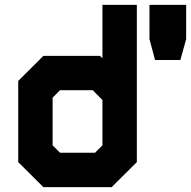

<svg xmlns="http://www.w3.org/2000/svg" viewBox="-20 -770 786 790"><path d="M439.5 0H158.5L55 -103V-437L158.5 -540H391.5L401.5 -530.5V-750H543V-103ZM403.5 -67.5H195L126 -135.5V-411.5L185 -469.5H384L472.5 -381.5V-135.5ZM371 -141.5 401.5 -172V-358.5L361.5 -399H227L196.5 -368V-172L227 -141.5ZM403.5 -67.5 472.5 -135.5V-683V-381.5L384 -469.5H185L126 -411.5V-135.5L195 -67.5ZM618 -523 595 -609V-750H746V-609L722 -523ZM672 -577H671.5V-608L672 -684H672.5V-608Z"/></svg>

Font: Tourney Black
Style: Regular
Weight: 900
Version: Version 1.015